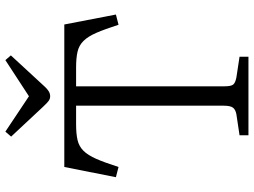

<svg xmlns="http://www.w3.org/2000/svg" viewBox="-138 -830 968 733"><g transform="rotate(-90 346.5 -464.0)"><path d="M196 0V-34L276 -46Q293 -49 301 -58.5Q309 -68 309 -95V-658H238Q202 -658 178 -652.5Q154 -647 137 -630Q120 -613 106 -581Q92 -549 75 -496L36 -506L75 -703H619L657 -506L618 -496Q601 -549 587 -581Q573 -613 556 -630Q539 -647 515 -652.5Q491 -658 455 -658H383V-91Q383 -67 389.5 -58.5Q396 -50 417 -46L496 -34V0ZM345 -757Q335 -757 327 -763Q319 -769 305 -784L191 -906L210 -928L345 -838L483 -928L501 -907L382 -778Q373 -768 364 -762.5Q355 -757 345 -757Z"/></g></svg>

Font: Literata 18pt Light
Style: Regular
Weight: 300
Designer: Latin by Veronika Burian and Jose Scaglione. Greek by Irene Vlachou. Cyrillic by Vera Evstafieva.
Foundry: TypeTogether
Version: Version 3.103;gftools[0.9.29]